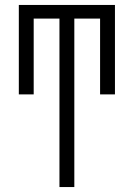

<svg xmlns="http://www.w3.org/2000/svg" viewBox="-20 -540 540 775"><path d="M220 215V-465H116V-159H56V-520H444V-159H384V-465H280V215Z"/></svg>

Font: Iosevka Custom Light
Style: Regular
Weight: 300
Monospace: yes
Designer: Belleve Invis
Foundry: Belleve Invis
Version: Version 27.3.5